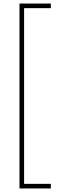

<svg xmlns="http://www.w3.org/2000/svg" viewBox="-20 -871 347 1084"><path d="M90 193V-851H267V-825H116V167H267V193Z"/></svg>

Font: Noto Sans Tamil UI SemiCondensed Thin
Style: Regular
Weight: 100
Width: 4
Designer: Jelle Bosma - Monotype Design Team
Foundry: Monotype Imaging Inc.
Version: Version 2.004; ttfautohint (v1.8.4.7-5d5b)